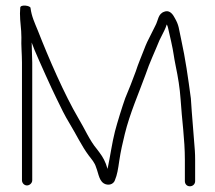

<svg xmlns="http://www.w3.org/2000/svg" viewBox="-20 -653 754 673"><path d="M93 -21V-434C93 -457.5 91 -481.2 91 -504L101 -478C115.6 -443.1 161.5 -340.9 178 -308C193.6 -275.5 207 -247.8 224 -220C246.8 -182.6 266.5 -140.7 291 -108C301.4 -94.1 311.6 -84 317 -66C326.1 -43.3 327.3 -14.3 351 -7C366.5 -2.4 379.6 -10.6 383 -22C390.8 -40.2 394 -61 398 -89C403.2 -124.1 409.8 -151.8 417.5 -183.5C435.4 -256.5 466.1 -325.3 490 -391C504.2 -433.7 523.6 -473.5 539 -512L556 -546C559.3 -552.7 562 -559.3 564 -566L565 -567C567.7 -561 569.3 -555.7 570 -551C572 -542.3 575.3 -527.7 580 -507C589.2 -466.4 588.1 -459.1 596 -421C603.9 -383.3 610.4 -344.6 613 -305C617.4 -234.2 628 -165.4 628 -93V-18C628 -7.7 635.3 0 645.5 0C655.7 0 664 -7.6 664 -18V-92C664 -104 663.7 -115 663 -125C658.6 -186.4 652.8 -246.5 649 -308C639.1 -381.9 630.2 -445.7 615 -515C606.3 -553.6 608 -563.8 592 -591C582 -610.3 570 -617.3 556 -612C533.2 -604.4 535.1 -581.5 524 -562L496 -506C492 -497.3 488 -487.7 484 -477C474.8 -452.6 464.4 -429.6 456 -403C445.6 -374.5 430.6 -336.1 419 -309C409.4 -282.5 390.4 -221.4 383 -192.5C372.6 -151.9 366.4 -105 357 -61L351 -79C342.7 -100.5 332.6 -113.2 320 -130C294.1 -160.3 276.5 -202.8 255 -238C205.6 -322 150.6 -448.9 113 -545C101.6 -572.9 90.7 -595.3 87 -625C87 -633.5 51 -638.4 51 -626C51 -620.7 50.7 -614 50 -606C50 -575.1 55 -553.5 55 -522C53.7 -494.2 57 -463.1 57 -434V-21C57 -11.5 64.8 -3 74.5 -3C84.1 -3 93 -11.5 93 -21Z"/></svg>

Font: HoneyBee
Style: Lit
Weight: 300
Foundry: Cannot Into Space Fonts
Version: Version 0.89